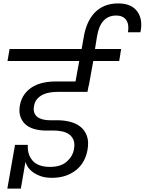

<svg xmlns="http://www.w3.org/2000/svg" viewBox="-20 -1027 847 1124"><path d="M102 77H23L68 -179H143Q139 -123 171 -86.5Q203 -50 273 -50Q336 -50 371 -81Q406 -112 413 -154Q419 -186 410.5 -207Q402 -228 384.5 -240.5Q367 -253 342.5 -258Q318 -263 291 -263H239Q207 -264 178 -272.5Q149 -281 129 -299Q109 -317 99.5 -344Q90 -371 96 -408Q103 -448 123.5 -475.5Q144 -503 172.5 -519.5Q201 -536 235 -543Q269 -550 304 -550H422L444 -670H24L36 -740H458L471 -814Q478 -855 493.5 -890.5Q509 -926 533.5 -952Q558 -978 592.5 -992.5Q627 -1007 672 -1007Q749 -1007 783.5 -960Q818 -913 802 -838H729Q737 -883 719 -909.5Q701 -936 660 -936Q568 -936 548 -814L536 -740H689L678 -670H526L500 -526H499L492 -489H315Q294 -489 272 -485.5Q250 -482 231 -473Q212 -464 197.5 -447.5Q183 -431 179 -405Q175 -382 181 -366.5Q187 -351 200 -341.5Q213 -332 232 -327.5Q251 -323 273 -323H317Q355 -323 390.5 -314Q426 -305 451.5 -284.5Q477 -264 489 -230.5Q501 -197 492 -148Q486 -114 470 -84.5Q454 -55 427.5 -33Q401 -11 365 1.5Q329 14 284 14Q244 14 216 3.5Q188 -7 169.5 -21.5Q151 -36 141.5 -52Q132 -68 129 -79Z"/></svg>

Font: SVN-Poppins
Style: Italic
Weight: 400
Italic angle: -10°
Designer: Ninad Kale (Devanagari), Jonny Pinhorn (Latin)
Foundry: Indian Type Foundry
Version: Version 3.002 2017; ttfautohint (v1.8.3)